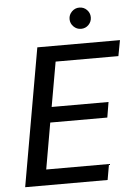

<svg xmlns="http://www.w3.org/2000/svg" viewBox="-59 -927 690 972"><g transform="rotate(-5 286.0 -441.0)"><path d="M29 0 152 -700H572L557 -620H238L198 -393H487L474 -315H184L143 -80H462L448 0ZM381 -774Q359 -774 343 -790Q327 -806 327 -828Q327 -850 343 -866Q359 -882 381 -882Q404 -882 419.5 -866Q435 -850 435 -828Q435 -806 419.5 -790Q404 -774 381 -774Z"/></g></svg>

Font: DM Sans 17pt Medium
Style: Italic
Weight: 500
Italic angle: -10°
Version: Version 4.004;gftools[0.9.30]